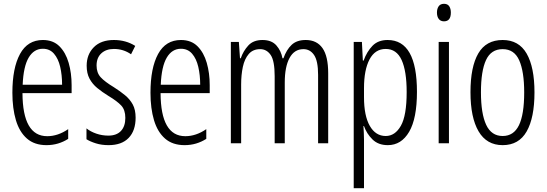

<svg xmlns="http://www.w3.org/2000/svg" viewBox="-20 -752 2870 1008"><path d="M205 -542Q259 -542 292 -509Q325 -476 340.5 -422Q356 -368 356 -305V-263H98Q99 -37 228 -37Q284 -37 338 -74V-23Q313 -7 284.5 1.5Q256 10 224 10Q161 10 121.5 -24.5Q82 -59 63.5 -121Q45 -183 45 -265Q45 -395 85 -468.5Q125 -542 205 -542ZM205 -496Q158 -496 130.5 -449.5Q103 -403 99 -307H306Q306 -358 296 -401Q286 -444 263.5 -470Q241 -496 205 -496Z M692 -134Q692 -66 655.5 -28Q619 10 550 10Q513 10 483 0.5Q453 -9 434 -21V-78Q455 -61 485.5 -50.5Q516 -40 549 -40Q592 -40 615 -64.5Q638 -89 638 -133Q638 -175 616.5 -198Q595 -221 550 -248Q516 -269 490.5 -290Q465 -311 450 -339Q435 -367 435 -407Q435 -466 472.5 -504Q510 -542 578 -542Q641 -542 690 -511L668 -467Q628 -495 578 -495Q537 -495 512 -472Q487 -449 487 -408Q487 -370 508.5 -346.5Q530 -323 578 -294Q611 -273 636.5 -252Q662 -231 677 -203.5Q692 -176 692 -134Z M930 -542Q984 -542 1017 -509Q1050 -476 1065.5 -422Q1081 -368 1081 -305V-263H823Q824 -37 953 -37Q1009 -37 1063 -74V-23Q1038 -7 1009.5 1.5Q981 10 949 10Q886 10 846.5 -24.5Q807 -59 788.5 -121Q770 -183 770 -265Q770 -395 810 -468.5Q850 -542 930 -542ZM930 -496Q883 -496 855.5 -449.5Q828 -403 824 -307H1031Q1031 -358 1021 -401Q1011 -444 988.5 -470Q966 -496 930 -496Z M1585 -542Q1643 -542 1673 -499.5Q1703 -457 1703 -367V0H1650V-359Q1650 -432 1629 -463Q1608 -494 1573 -494Q1525 -494 1500 -447.5Q1475 -401 1475 -319V0H1422V-352Q1422 -433 1401 -463.5Q1380 -494 1346 -494Q1308 -494 1286 -468.5Q1264 -443 1255 -401Q1246 -359 1246 -309V0H1192V-532H1234L1240 -446H1244Q1257 -484 1283.5 -513Q1310 -542 1358 -542Q1406 -542 1431 -513.5Q1456 -485 1463 -446H1468Q1484 -491 1511 -516.5Q1538 -542 1585 -542Z M2015 -542Q2169 -542 2169 -270Q2169 -130 2128 -60Q2087 10 2016 10Q1966 10 1935.5 -20Q1905 -50 1891 -90H1888Q1889 -75 1890 -56.5Q1891 -38 1891 -19V236H1837V-532H1880L1885 -434H1889Q1906 -481 1935.5 -511.5Q1965 -542 2015 -542ZM2005 -495Q1949 -495 1920 -440Q1891 -385 1891 -289V-242Q1891 -144 1921.5 -91Q1952 -38 2005 -38Q2054 -38 2084.5 -91.5Q2115 -145 2115 -269Q2115 -379 2088.5 -437Q2062 -495 2005 -495Z M2311 -732Q2330 -732 2338.5 -719Q2347 -706 2347 -686Q2347 -640 2311 -640Q2293 -640 2283.5 -652.5Q2274 -665 2274 -686Q2274 -706 2283 -719Q2292 -732 2311 -732ZM2337 -532V0H2283V-532Z M2786 -267Q2786 -134 2745 -62Q2704 10 2619 10Q2535 10 2492.5 -62.5Q2450 -135 2450 -268Q2450 -401 2491 -471.5Q2532 -542 2619 -542Q2704 -542 2745 -470.5Q2786 -399 2786 -267ZM2505 -268Q2505 -155 2532.5 -96.5Q2560 -38 2619 -38Q2677 -38 2704.5 -94.5Q2732 -151 2732 -267Q2732 -376 2706 -435Q2680 -494 2619 -494Q2558 -494 2531.5 -436.5Q2505 -379 2505 -268Z"/></svg>

Font: Noto Sans ExtraCondensed Light
Style: Regular
Weight: 300
Width: 2
Designer: Monotype Design Team
Foundry: Monotype Imaging Inc.
Version: Version 2.013; ttfautohint (v1.8.4.7-5d5b)